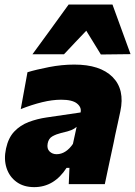

<svg xmlns="http://www.w3.org/2000/svg" viewBox="-20 -794 583 828"><path d="M127.5 13Q81.5 13 50.8 -9.8Q20 -32.5 8 -70.2Q-4 -108 6 -153.5Q16 -200 41.8 -227Q67.5 -254 103.8 -267.8Q140 -281.5 181 -287.5L327.5 -309Q332.5 -331 312.2 -347.5Q292 -364 244 -364Q205.5 -364 161.5 -353.2Q117.5 -342.5 69.5 -323.5L98.5 -482.5Q136.5 -494 191.8 -504.8Q247 -515.5 300.5 -515.5Q412 -515.5 465.5 -461.8Q519 -408 499 -314Q493 -287.5 487.8 -262Q482.5 -236.5 476.5 -210.5L470 -178Q461.5 -138.5 452 -94.5Q442.5 -50.5 432 0H276.5L279.5 -70H267Q213.5 13 127.5 13ZM224 -129Q244.5 -129 262.5 -140.8Q280.5 -152.5 294.5 -173.5L310.5 -247Q301 -238.5 287.8 -233Q274.5 -227.5 243.5 -220.5Q223 -215.5 206.2 -206.2Q189.5 -197 185.5 -175Q181.5 -152.5 193.8 -140.8Q206 -129 224 -129ZM415 -559Q399.5 -584 383.8 -609.8Q368 -635.5 352 -661.5Q327.5 -635.5 303.2 -610.2Q279 -585 256 -560H120Q160 -614.5 198.5 -667.5Q237 -720.5 276 -774.5H465Q484.5 -721 504 -667.5Q523.5 -614 543 -560.5Z"/></svg>

Font: Commissioner ExtraBold
Style: Italic
Weight: 800
Italic angle: -12°
Designer: Kostas Bartsokas
Foundry: Kostas Bartsokas
Version: Version 1.000; ttfautohint (v1.8.3)